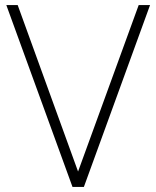

<svg xmlns="http://www.w3.org/2000/svg" viewBox="-20 -740 619 760"><path d="M5 -720H50L289 -61L529 -720H574L312 0H267Z"/></svg>

Font: Tap Sans
Style: Regular
Weight: 400
Designer: Tap Payments
Foundry: Tap Payments
Version: Version 1.001;Glyphs 3.1.2 (3151)